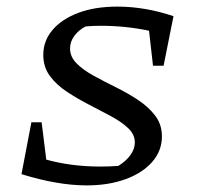

<svg xmlns="http://www.w3.org/2000/svg" viewBox="-20 -552 595 581"><path d="M443 -353 431 -459Q360 -474 285 -474Q273 -474 261.5 -473.5Q250 -473 239 -472Q218 -461 205 -443.5Q192 -426 192 -405Q192 -380 212 -360Q232 -340 264 -322.5Q296 -305 331.5 -287.5Q367 -270 398.5 -249Q430 -228 450 -201.5Q470 -175 470 -139Q470 -96 441 -62.5Q412 -29 360.5 -10Q309 9 242 9Q155 9 45 -25L75 -182H106L120 -69Q196 -48 284 -48Q311 -48 338 -50Q361 -64 374.5 -82.5Q388 -101 388 -121Q388 -145 368 -164Q348 -183 316.5 -200Q285 -217 250 -235Q215 -253 183 -274Q151 -295 131 -322Q111 -349 111 -386Q111 -429 139.5 -462Q168 -495 218 -513.5Q268 -532 335 -532Q378 -532 421 -524.5Q464 -517 505 -503L475 -353Z"/></svg>

Font: Piazzolla SC
Style: Italic
Weight: 400
Italic angle: -11.3°
Designer: Juan Pablo del Peral
Foundry: Huerta Tipografica
Version: Version 1.330